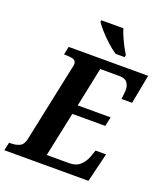

<svg xmlns="http://www.w3.org/2000/svg" viewBox="-187 -1041 988 1151"><g transform="rotate(20 307.0 -465.5)"><path d="M-22 0 -10 -52H2Q32 -52 56 -63Q80 -74 88 -112L191 -601Q196 -617 196 -628Q196 -650 177.5 -656Q159 -662 130 -662H118L129 -714H636L601 -529H533Q534 -534 535.5 -547Q537 -560 538 -573Q539 -586 539 -589Q539 -616 524.5 -635Q510 -654 474 -654H352L300 -403H510L497 -344H287L227 -60H371Q415 -60 440.5 -84.5Q466 -109 478 -142L493 -185H560L515 0ZM408 -771Q381 -788 350.5 -816Q320 -844 294.5 -872.5Q269 -901 256 -921L259 -931H399Q406 -907 418.5 -879Q431 -851 444.5 -825.5Q458 -800 468 -784L465 -771Z"/></g></svg>

Font: Noto Serif SemiCondensed
Style: Bold Italic
Weight: 700
Width: 4
Italic angle: -12°
Designer: Monotype Design Team
Foundry: Monotype Imaging Inc.
Version: Version 2.014